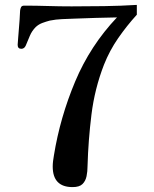

<svg xmlns="http://www.w3.org/2000/svg" viewBox="-20 -745 630 783"><path d="M538 -685Q497 -640 462 -589.5Q427 -539 404 -481Q366 -383 353 -278Q340 -173 337 -68Q337 -46 333 -26.5Q329 -7 316.5 5.5Q304 18 276 18Q195 18 195 -66Q195 -77 196.5 -89Q198 -101 200 -112Q225 -266 286.5 -412.5Q348 -559 457 -674Q414 -673 370.5 -672Q327 -671 283 -669Q258 -668 233 -667Q208 -666 183 -661Q168 -657 153 -651.5Q138 -646 126 -635Q110 -619 101.5 -598.5Q93 -578 85 -559Q79 -546 67 -546Q52 -546 52 -562Q52 -567 54 -589Q56 -611 57 -627Q59 -646 60 -665.5Q61 -685 62 -702Q63 -710 66 -716Q69 -722 79 -722Q127 -722 175 -720.5Q223 -719 272 -719Q338 -719 405 -720Q472 -721 538 -725Z"/></svg>

Font: Kaisei HarunoUmi
Style: Bold
Weight: 700
Designer: Font-Kai, 金井和夫
Foundry: KAZUO KANAI
Version: Version 5.003